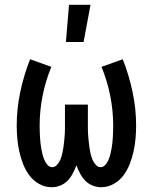

<svg xmlns="http://www.w3.org/2000/svg" viewBox="-20 -776 640 804"><path d="M404 8Q385 8 367.5 1Q350 -6 337 -19.5Q324 -33 315 -50Q306 -67 300 -84Q294 -67 285 -50Q276 -33 263 -19.5Q250 -6 232.5 1Q215 8 196 8Q169 8 144.5 -5.5Q120 -19 103.5 -41Q87 -63 77 -88.5Q67 -114 61 -141Q55 -168 52.5 -195.5Q50 -223 50 -250Q50 -321 65 -391.5Q80 -462 106 -528L195 -496Q171 -438 158.5 -375.5Q146 -313 146 -249Q146 -237 146.5 -225Q147 -213 147.5 -201Q148 -189 149.5 -177Q151 -165 153 -153Q155 -141 158 -129.5Q161 -118 165.5 -107Q170 -96 178.5 -86Q187 -76 199 -76Q209 -76 216.5 -83.5Q224 -91 229 -100Q234 -109 237 -119Q240 -129 242 -138.5Q244 -148 245.5 -158.5Q247 -169 248 -179Q249 -189 250 -199Q251 -209 251.5 -219Q252 -229 252 -239.5Q252 -250 252 -260V-338H348V-260Q348 -250 348 -239.5Q348 -229 348.5 -219Q349 -209 350 -199Q351 -189 352 -179Q353 -169 354.5 -158.5Q356 -148 358 -138.5Q360 -129 363 -119Q366 -109 371 -100Q376 -91 383.5 -83.5Q391 -76 401 -76Q413 -76 421.5 -86Q430 -96 434.5 -107Q439 -118 442 -129.5Q445 -141 447 -153Q449 -165 450.5 -177Q452 -189 452.5 -201Q453 -213 453.5 -225Q454 -237 454 -249Q454 -313 441.5 -375.5Q429 -438 405 -496L494 -528Q520 -462 535 -391.5Q550 -321 550 -250Q550 -223 547.5 -195.5Q545 -168 539 -141Q533 -114 523 -88.5Q513 -63 496.5 -41Q480 -19 455.5 -5.5Q431 8 404 8ZM256 -600 269 -756H359L330 -600Z"/></svg>

Font: Iosevka Fixed Medium Extended
Style: Regular
Weight: 500
Width: 7
Monospace: yes
Designer: Belleve Invis
Foundry: Belleve Invis
Version: Version 24.1.1; ttfautohint (v1.8.4)